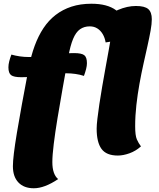

<svg xmlns="http://www.w3.org/2000/svg" viewBox="-20 -807 852 1027"><path d="M94 -394Q54 -394 39.5 -405Q25 -416 25 -447Q25 -462 29.5 -479.5Q34 -497 41 -515Q62 -509 86 -505.5Q110 -502 135 -502Q198 -502 257.5 -512.5Q317 -523 376 -523Q416 -523 430.5 -512Q445 -501 445 -469Q445 -455 440.5 -437.5Q436 -420 429 -401Q408 -408 383.5 -411.5Q359 -415 335 -415Q272 -415 212.5 -404.5Q153 -394 94 -394ZM161 200Q108 200 78.5 169Q49 138 49 82Q49 32 70.5 -97Q92 -226 134 -446Q146 -509 165.5 -562Q185 -615 212.5 -656.5Q240 -698 277.5 -727Q315 -756 362.5 -771.5Q410 -787 469 -787Q554 -787 600.5 -752.5Q647 -718 647 -668Q647 -637 621 -611Q595 -585 545 -580Q541 -605 529.5 -624.5Q518 -644 500.5 -655Q483 -666 460 -666Q430 -666 408 -650.5Q386 -635 371 -599Q356 -563 345 -502Q330 -419 315 -334.5Q300 -250 287.5 -174Q275 -98 267.5 -37Q260 24 260 60Q260 125 291 151Q218 200 161 200ZM610 25Q549 25 523 -10.5Q497 -46 497 -119Q497 -138 501 -172Q505 -206 511.5 -250Q518 -294 526.5 -343Q535 -392 544 -442Q553 -492 561.5 -538.5Q570 -585 576 -622L520 -702Q562 -733 611.5 -754Q661 -775 707 -775Q754 -775 773 -758.5Q792 -742 792 -704Q792 -679 785.5 -643Q779 -607 769 -562Q759 -517 747.5 -465.5Q736 -414 726 -358.5Q716 -303 709.5 -245.5Q703 -188 703 -132Q703 -82 712 -61.5Q721 -41 734 -24Q706 1 672.5 13Q639 25 610 25Z"/></svg>

Font: Lemonada
Style: Regular
Weight: 400
Designer: Mohamed Gaber (Arabic), Eduardo Tunni (Latin)
Foundry: Kief Type Foundry
Version: Version 4.005